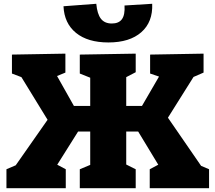

<svg xmlns="http://www.w3.org/2000/svg" viewBox="-20 -993 1136 1013"><path d="M866 -372 1041 -118 1083 -100V0H770V-100L815 -124L709 -299H646V-125L696 -100V0H401V-100L456 -123V-299H392L282 -124L327 -100V0H14V-100L63 -121L231 -361L93 -586L43 -605V-705L325 -710V-610L281 -592L370 -434H456V-583L401 -605V-705L696 -710V-612L646 -586V-434H729L819 -589L772 -605V-705L1054 -710V-610L1001 -587ZM315 -960 488 -973Q493 -919 512.5 -894Q532 -869 570 -869Q607 -869 623.5 -892Q640 -915 637 -964L783 -973Q787 -877 725.5 -823Q664 -769 552 -769Q443 -769 381 -819.5Q319 -870 315 -960Z"/></svg>

Font: Bitter Pro Black
Style: Regular
Weight: 900
Designer: Sol Matas, and Bitter project Authors
Foundry: Sol Matas
Version: Version 1.010